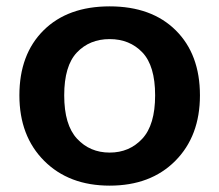

<svg xmlns="http://www.w3.org/2000/svg" viewBox="-20 -567 690 604"><path d="M325 17Q197 17 119 -61Q41 -139 41 -267Q41 -396 117 -471.5Q193 -547 325 -547Q457 -547 533 -471.5Q609 -396 609 -267Q609 -139 531.5 -61Q454 17 325 17ZM222.5 -130.5Q263 -87 325 -87Q387 -87 427.5 -130.5Q468 -174 468 -267Q468 -360 428 -402Q388 -444 325 -444Q262 -444 222 -402Q182 -360 182 -267Q182 -174 222.5 -130.5Z"/></svg>

Font: FiraGO SemiBold
Style: Regular
Weight: 600
Designer: bBox Type
Foundry: bBox Type GmbH
Version: Version 1.001;PS 001.001;hotconv 1.0.88;makeotf.lib2.5.64775